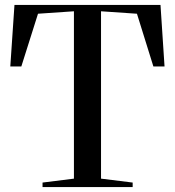

<svg xmlns="http://www.w3.org/2000/svg" viewBox="-20 -763 713 783"><path d="M281.5 -34.5V-717L135 -707L67 -492H22L39 -743H634.5L651 -492H605.5L538.5 -707L392 -717V-34.5L521 -18.5V0H153.5V-18.5Z"/></svg>

Font: Merriweather 144pt
Style: Regular
Weight: 400
Version: Version 2.100